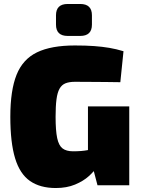

<svg xmlns="http://www.w3.org/2000/svg" viewBox="-20 -933 708 967"><path d="M357 -704Q412 -704 453.5 -701Q495 -698 530.5 -692Q566 -686 602 -675L586 -519Q548 -520 513.5 -520Q479 -520 442 -520.5Q405 -521 358 -521Q329 -521 310 -513.5Q291 -506 280 -486.5Q269 -467 264.5 -432.5Q260 -398 260 -345Q260 -275 268 -237.5Q276 -200 295 -185.5Q314 -171 348 -171Q370 -171 388.5 -172.5Q407 -174 422 -177Q437 -180 446 -182L467 -91Q455 -71 427.5 -46Q400 -21 358 -3.5Q316 14 261 14Q182 14 131 -21.5Q80 -57 56 -136Q32 -215 32 -345Q32 -478 63.5 -556.5Q95 -635 166.5 -669.5Q238 -704 357 -704ZM631 -397V0H471L443 -107L423 -144V-397ZM384 -913Q443 -913 443 -856V-809Q443 -752 384 -752H321Q262 -752 262 -809V-856Q262 -913 321 -913Z"/></svg>

Font: Exo 2 Black
Style: Regular
Weight: 900
Designer: Natanael Gama
Foundry: Natanael Gama
Version: Version 2.010